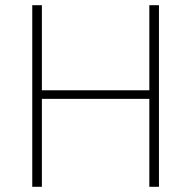

<svg xmlns="http://www.w3.org/2000/svg" viewBox="-20 -718 735 738"><path d="M554 -338H141V0H104V-698H141V-371H554V-698H591V0H554Z"/></svg>

Font: IBM Plex Sans KR ExtraLight
Style: Regular
Weight: 200
Designer: Mike Abbink; Paul van der Laan; Pieter van Rosmalen; Wujin Sim; Chorong Kim; Dohee Lee;
Foundry: Sandoll Inc.
Version: Version 1.001